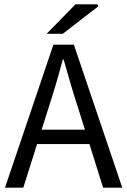

<svg xmlns="http://www.w3.org/2000/svg" viewBox="-20 -861 584 881"><path d="M3 0 225 -656H319L541 0H453L338 -367Q320 -422 304 -476.5Q288 -531 272 -588H268Q253 -531 237 -476.5Q221 -422 203 -367L87 0ZM119 -200V-266H422V-200ZM194 -706 326 -841H427L431 -832L268 -706Z"/></svg>

Font: Source Sans 3 ExtraLight
Style: Regular
Weight: 400
Version: Version 3.052;hotconv 1.1.0;makeotfexe 2.6.0